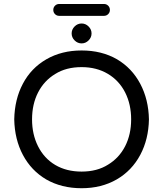

<svg xmlns="http://www.w3.org/2000/svg" viewBox="-20 -950 833 980"><path d="M215.8 -34.2Q139.6 -79.1 97.2 -158.7Q54.7 -238.3 52.7 -340.8Q54.7 -443.4 96.7 -522.5Q138.7 -602.5 216.8 -647.5Q294.9 -692.4 396.5 -692.4Q499 -692.4 577.1 -647.5Q653.3 -602.5 695.8 -522.5Q738.3 -442.4 740.2 -340.8Q738.3 -239.3 696.3 -160.2Q653.3 -79.1 575.7 -34.2Q498 10.7 396.5 10.7Q293.9 10.7 215.8 -34.2ZM531.2 -109.4Q587.9 -143.6 618.7 -203.6Q649.4 -263.7 649.4 -340.8Q649.4 -417 619.1 -477.5Q587.9 -539.1 530.3 -573.2Q472.7 -607.4 396.5 -607.4Q317.4 -607.4 261.7 -572.3Q205.1 -538.1 174.3 -478Q143.6 -418 143.6 -340.8Q143.6 -264.6 173.8 -204.1Q205.1 -141.6 262.2 -107.9Q319.3 -74.2 396.5 -74.2Q475.6 -74.2 531.2 -109.4ZM345.7 -779.3Q345.7 -799.8 360.8 -814.9Q376 -830.1 396.5 -830.1Q417 -830.1 432.1 -814.9Q447.3 -799.8 447.3 -779.3Q447.3 -758.8 432.1 -743.7Q417 -728.5 396.5 -728.5Q376 -728.5 360.8 -743.7Q345.7 -758.8 345.7 -779.3ZM252 -899.4Q252 -912.1 260.7 -920.9Q269.5 -929.7 282.2 -929.7H510.7Q523.4 -929.7 532.2 -920.9Q541 -912.1 541 -899.4Q541 -886.7 532.2 -877.9Q523.4 -869.1 510.7 -869.1H282.2Q269.5 -869.1 260.7 -877.9Q252 -886.7 252 -899.4Z"/></svg>

Font: jf-openhuninn-2.1
Style: Regular
Weight: 400
Designer: [Kosugi Maru]
Designed by MOTOYA      

[Varela Round]
Joe Prince (Latin component); Avraham Cornfeld (Hebrew component)
Foundry: justfont Co., Ltd.
Version: 2.1